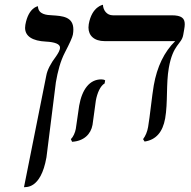

<svg xmlns="http://www.w3.org/2000/svg" viewBox="-20 -580 800 803"><path d="M80.3 203C85.6 201 150.1 215 174.3 78L213.7 -236C221.6 -281 232 -323 251.7 -361C271.4 -399 282.8 -424 284.8 -435C286.2 -443 286.8 -450.2 286.8 -456.7C286.8 -510.6 240.4 -513.3 198 -516C176.2 -517 139.6 -519 138.7 -554C138.7 -554 98.9 -549 86 -476C85.2 -471.7 84.9 -467.6 84.9 -463.7C84.9 -428.4 115.5 -408.7 172.6 -406C209 -404.1 231 -396 231 -381C231 -369.8 223.4 -357.6 214.9 -345C191.4 -314 177.7 -287 173.6 -264Z M380.8 -159C386.5 -191 399.7 -221 417.5 -231L419.8 -244C415.3 -247 409.5 -248 403.5 -248C354.5 -248 323.1 -206 311.1 -138C307.8 -119 300.2 -59 297 -41C294.2 -25 286 -7 276.4 2L281.5 13C331 10 360.1 -19 367 -58C370.4 -77 377.5 -140 380.8 -159ZM686 -296C703.6 -396 739.2 -394 746.3 -434L750.5 -458C751.9 -465.7 752.7 -472.6 752.7 -478.8C752.7 -503.3 740 -516 697.8 -516H451.8C426.8 -516 411.5 -537 410.5 -560C410.5 -560 364.3 -553 351.2 -479C350.4 -474.2 350 -469.5 350 -465C350 -431.3 373.6 -408 417.7 -408H712.7C666.8 -363 636.8 -301 623.1 -223C615.7 -181 606.8 -91 599.4 -49C595.9 -29 588.9 -12 578.4 2L584.7 12C631.9 5 660.5 -27 670.8 -85C682.4 -151 674.3 -230 686 -296Z"/></svg>

Font: Linux Biolinum O 
Style: Bold Italic
Weight: 700
Designer: Philipp H. Poll
Foundry: Philipp H. Poll
Version: Version 1.3.2